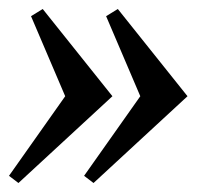

<svg xmlns="http://www.w3.org/2000/svg" viewBox="-28 -446 449 427"><path d="M208 -410 234 -426 389 -232 180 -39 159 -55 284 -232ZM41 -410 67 -426 222 -232 13 -39 -8 -55 117 -232Z"/></svg>

Font: Brygada 1918 Medium
Style: Italic
Weight: 500
Italic angle: -8°
Designer: Mateusz Machalski | Borys Kosmynka | Przemek Hoffer
Foundry: NIEPODLEGLA 2018
Version: Version 3.006